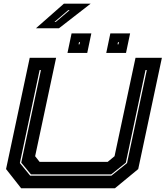

<svg xmlns="http://www.w3.org/2000/svg" viewBox="-20 -1010 888 1030"><path d="M93.5 0 12.5 -103 139.5 -700H281L168.5 -172L192.5 -141.5H557.5L594.5 -172L707 -700H848.5L721.5 -103L596.5 0ZM142 -67.5H577.5L661.5 -135L767.5 -634H760.5L655 -137L576.5 -74.5H146L94 -137.5L199.5 -634H192.5L86.5 -135.5ZM550 -726 572 -831H678L656 -726ZM342 -726 364 -831H470L448 -726ZM401.5 -772H406.5L409 -784H404ZM610.5 -772H615.5L618 -784H613ZM173 -858.5 323 -990.5H466.5L296.5 -858.5ZM272.5 -892.5H279.5L353.5 -955.5H346Z"/></svg>

Font: Tourney Expanded ExtraBold
Style: Italic
Weight: 800
Width: 7
Italic angle: -12°
Designer: Tyler Finck
Foundry: Etcetera Type Co
Version: Version 1.010; ttfautohint (v1.8.3)